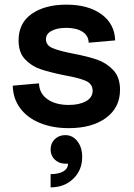

<svg xmlns="http://www.w3.org/2000/svg" viewBox="-20 -536 576 827"><path d="M35 -167 148 -177Q149 -134 184 -109Q219 -84 276 -84Q322 -84 350.5 -100Q379 -116 379 -145Q379 -175 349 -188Q319 -201 256 -212Q193 -225 154.5 -238Q116 -251 88 -280.5Q60 -310 60 -362Q60 -437 117 -476.5Q174 -516 266 -516Q360 -516 417 -474.5Q474 -433 476 -362L362 -352Q361 -383 335 -399.5Q309 -416 265 -416Q226 -416 202 -403Q178 -390 178 -367Q178 -341 206 -329Q234 -317 295 -305Q358 -293 398.5 -279Q439 -265 468 -234Q497 -203 497 -149Q497 -73 437 -28.5Q377 16 276 16Q206 16 151.5 -6.5Q97 -29 66.5 -70.5Q36 -112 35 -167ZM273 169H259Q233 168 215.5 151Q198 134 198 108Q198 81 216 63.5Q234 46 261 46Q293 46 313.5 72.5Q334 99 334 140Q334 197 295.5 234Q257 271 198 271V214Q233 214 253 202Q273 190 273 169Z"/></svg>

Font: MedMera Sans Semibold
Style: Regular
Weight: 600
Designer: Kasper Nordkvist
Foundry: UNCUT.wtf
Version: Version 1.300